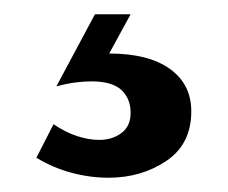

<svg xmlns="http://www.w3.org/2000/svg" viewBox="-20 -29 320 269"><path d="M113 -9H163L133 46Q188 46 218 67.5Q248 89 248 127Q248 173 213 196.5Q178 220 132 220Q106 220 80 213Q54 206 31 192L55 145Q71 156 87.5 161.5Q104 167 119 167Q137 167 150 157.5Q163 148 163 129Q163 109 150 97Q137 85 108 85Q98 85 86 86.5Q74 88 59 92Z"/></svg>

Font: Rosario Medium
Style: Regular
Weight: 500
Version: Version 1.201